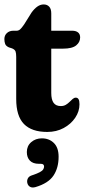

<svg xmlns="http://www.w3.org/2000/svg" viewBox="-22 -581 383 860"><path d="M32.3 -364.2 17.7 -368.9Q4.8 -374.7 1.2 -384Q-2.4 -393.3 -2.4 -406.1Q-2.4 -422.4 8.9 -432.9Q20.2 -443.4 38.1 -443.4H52.8Q60.7 -443.4 67.9 -449.3Q75 -455.3 86.5 -472.2L119.3 -524.8Q132.3 -542.6 145.6 -551.8Q159 -561.1 173.5 -561.1Q189.1 -561.1 198.3 -551.2Q207.6 -541.4 207.6 -520.9V-164.7Q207.6 -134.9 218 -120.4Q228.5 -105.9 250.3 -105.9Q263.5 -105.9 272.9 -111.6Q282.4 -117.3 289.7 -124.7Q297 -132.2 303.7 -137.9Q310.4 -143.6 317.5 -143.6Q325.5 -143.6 329.7 -136.8Q334 -130.1 334 -113.8Q334 -81.9 314.9 -53.6Q295.9 -25.3 263.3 -7.6Q230.8 10 189.6 10Q120.2 10 85.4 -25.4Q50.6 -60.9 50.6 -137.6V-326.2Q50.6 -341.9 47.7 -350.4Q44.8 -358.8 32.3 -364.2ZM150.9 -363.1V-443.4H300.9Q318.3 -443.4 327.6 -435.7Q337 -428 337 -413.5Q337 -392.1 319.1 -377.6Q301.2 -363.1 260.3 -363.1ZM152.2 152.7Q125.3 152.7 111.8 138.4Q98.2 124.2 98.2 100Q98.2 72.7 117.8 55.7Q137.4 38.7 165.6 38.7Q198.2 38.7 219.3 59.5Q240.5 80.2 240.5 121.1Q240.5 171 217.5 205.5Q194.5 240 137 257Q121.6 261.3 112.2 255.5Q102.7 249.8 100.2 237.9Q98 226.8 103.2 217.3Q108.3 207.9 122.9 203.7Q144.8 196.4 156.1 190.3Q167.5 184.2 171.4 177.9Q175.4 171.7 175.4 165Q175.4 152.7 160.8 152.7Z"/></svg>

Font: Fraunces 144pt S100 Black
Style: Regular
Weight: 900
Version: Version 1.000